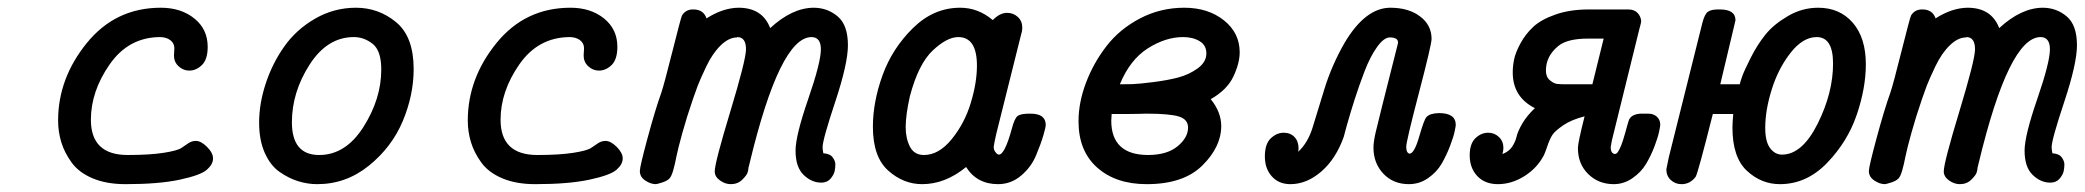

<svg xmlns="http://www.w3.org/2000/svg" viewBox="-20 -468 5342 492"><path d="M128.9 -159.2Q128.9 -267.1 202.4 -357.7Q275.9 -448.2 392.1 -448.2Q443.8 -448.2 478 -420.7Q512.2 -393.1 512.2 -348.1Q512.2 -315.9 497.6 -301.5Q482.9 -287.1 464.8 -287.1Q449.7 -287.1 437.7 -298.1Q425.8 -309.1 425.8 -325.2Q425.8 -329.1 426.3 -335Q426.8 -340.8 426.8 -344.2Q426.8 -357.4 416.3 -365.2Q405.8 -373 389.2 -373Q309.1 -372.1 261 -303Q212.9 -233.9 212.9 -161.1Q212.9 -71.3 306.2 -70.8Q363.3 -70.8 399.2 -76.4Q435.1 -82 445.1 -89.1Q455.1 -96.2 463.6 -101.6Q472.2 -106.9 481.9 -106.9Q495.1 -106.9 510.5 -91.6Q525.9 -76.2 525.9 -62Q525.9 -46.9 510 -33Q494.1 -19 440.7 -7.6Q387.2 3.9 301.8 3.9Q252.9 3.9 217.5 -11Q182.1 -25.9 163.6 -51.5Q145 -77.1 137 -103.8Q128.9 -130.4 128.9 -159.2Z M644 -153.8Q644 -202.6 660.9 -253.9Q677.7 -305.2 708.3 -348.6Q738.8 -392.1 787.4 -420.2Q835.9 -448.2 892.1 -448.2Q950.2 -448.2 995.1 -411.1Q1040 -374 1040 -291Q1040 -224.1 1012 -157.5Q983.9 -90.8 925.3 -43.5Q866.7 3.9 793 3.9Q768.1 3.9 743.9 -3.7Q719.7 -11.2 696.3 -27.6Q672.9 -43.9 658.4 -76.4Q644 -108.9 644 -153.8ZM728 -154.8Q728 -70.8 797.9 -70.8Q865.7 -70.8 911.4 -142.8Q957 -214.8 957 -290Q957 -337.9 935.1 -355.5Q913.1 -373 886.7 -373Q818.8 -373 773.4 -302.5Q728 -231.9 728 -154.8Z M1178.7 -159.2Q1178.7 -267.1 1252.2 -357.7Q1325.7 -448.2 1441.9 -448.2Q1493.7 -448.2 1527.8 -420.7Q1562 -393.1 1562 -348.1Q1562 -315.9 1547.4 -301.5Q1532.7 -287.1 1514.6 -287.1Q1499.5 -287.1 1487.5 -298.1Q1475.6 -309.1 1475.6 -325.2Q1475.6 -329.1 1476.1 -335Q1476.6 -340.8 1476.6 -344.2Q1476.6 -357.4 1466.1 -365.2Q1455.6 -373 1439 -373Q1358.9 -372.1 1310.8 -303Q1262.7 -233.9 1262.7 -161.1Q1262.7 -71.3 1356 -70.8Q1413.1 -70.8 1449 -76.4Q1484.9 -82 1494.9 -89.1Q1504.9 -96.2 1513.4 -101.6Q1522 -106.9 1531.7 -106.9Q1544.9 -106.9 1560.3 -91.6Q1575.7 -76.2 1575.7 -62Q1575.7 -46.9 1559.8 -33Q1543.9 -19 1490.5 -7.6Q1437 3.9 1351.6 3.9Q1302.7 3.9 1267.3 -11Q1231.9 -25.9 1213.4 -51.5Q1194.8 -77.1 1186.8 -103.8Q1178.7 -130.4 1178.7 -159.2Z M1619.6 -29.8Q1619.6 -41 1639.2 -113.5Q1658.7 -186 1674.8 -231Q1681.6 -251 1703.1 -336.4Q1724.6 -421.9 1727.5 -428.2Q1737.3 -444.3 1756.8 -443.8Q1782.7 -443.8 1790.5 -420.9Q1832.5 -447.8 1872.6 -448.2Q1933.6 -448.2 1953.6 -396Q2009.8 -447.8 2064.9 -448.2Q2100.1 -448.2 2126.5 -426Q2152.8 -403.8 2152.8 -352.1Q2152.8 -305.2 2120.4 -207.5Q2087.9 -109.9 2087.9 -90.8Q2087.9 -85 2089.8 -75.2Q2106.9 -74.2 2113.8 -64.7Q2120.6 -55.2 2120.6 -46.9Q2120.6 -38.1 2118.7 -29.1Q2116.7 -20 2108.2 -10Q2099.6 0 2084.5 0Q2059.6 0 2039.1 -20Q2018.6 -40 2018.6 -82Q2018.6 -120.1 2051 -214.1Q2083.5 -308.1 2083.5 -341.8Q2083.5 -372.6 2059.6 -373Q1978.5 -373 1900.9 -49.8Q1898.9 -41 1897.9 -38.1Q1897.9 -33.2 1895.8 -26.1Q1893.6 -19 1882.1 -7.6Q1870.6 3.9 1852.5 3.9Q1838.4 3.9 1825 -5.6Q1811.5 -15.1 1811.5 -28.8Q1811.5 -50.8 1851.6 -182.9Q1891.6 -314.9 1891.6 -341.8Q1891.6 -372.6 1869.6 -373L1868.7 -372.1Q1847.7 -372.1 1826.7 -351.6Q1805.7 -331.1 1789.8 -297.6Q1773.9 -264.2 1767.8 -248Q1761.7 -231.9 1755.9 -214.8Q1739.7 -168 1728.3 -126.5Q1716.8 -85 1713.1 -65.9Q1709.5 -46.9 1705.1 -31.5Q1700.7 -16.1 1695.3 -10.5Q1689.9 -4.9 1678.7 -1Q1663.6 3.9 1660.6 3.9Q1647.5 3.9 1633.5 -5.4Q1619.6 -14.6 1619.6 -29.8Z M2216.8 -143.1Q2216.8 -207 2241.7 -275.6Q2266.6 -344.2 2319.6 -396.2Q2372.6 -448.2 2440.4 -448.2Q2486.3 -448.2 2523.4 -417H2524.4Q2542.5 -435.1 2560.5 -435.1Q2576.7 -435.1 2588.1 -424.6Q2599.6 -414.1 2599.6 -397Q2599.6 -388.2 2595.7 -376L2532.7 -124Q2526.9 -98.1 2526.4 -91.8Q2526.4 -85 2529.5 -80.1Q2532.7 -75.2 2535.2 -73.5Q2537.6 -71.8 2539.6 -71.8Q2554.7 -71.8 2572.8 -138.2Q2579.6 -164.1 2587.2 -170.4Q2594.7 -176.8 2618.7 -176.8H2620.6Q2659.7 -176.8 2659.7 -147.9Q2659.7 -142.1 2653.6 -121.1Q2647.5 -100.1 2635 -70.1Q2622.6 -40 2596.7 -18.1Q2570.8 3.9 2537.6 3.9Q2483.4 3.9 2455.6 -40Q2402.3 3.9 2342.8 3.9Q2294.9 3.9 2255.9 -31Q2216.8 -65.9 2216.8 -143.1ZM2300.8 -142.1Q2300.8 -113.3 2311.8 -92Q2322.8 -70.8 2347.7 -70.8Q2385.7 -70.8 2418.7 -111.3Q2451.7 -151.9 2467.5 -203.9Q2483.4 -255.9 2483.4 -299.8Q2483.4 -373 2435.5 -373Q2406.7 -373 2370.1 -338.6Q2333.5 -304.2 2311.5 -221.2Q2300.8 -172.9 2300.8 -142.1Z M2743.7 -157.2Q2743.7 -205.1 2762.7 -255.6Q2781.7 -306.2 2815.2 -349.6Q2848.6 -393.1 2901.1 -420.7Q2953.6 -448.2 3014.6 -448.2Q3075.7 -448.2 3116.2 -416Q3156.7 -383.8 3156.7 -334Q3156.7 -306.2 3140.6 -272Q3124.5 -237.8 3082.5 -213.9Q3109.4 -180.7 3109.4 -145Q3109.4 -91.8 3061 -43.9Q3012.7 3.9 2918.5 3.9Q2839.4 3.9 2791.5 -38.6Q2743.7 -81.1 2743.7 -157.2ZM2827.6 -159.2Q2827.6 -71.3 2921.4 -70.8Q2970.2 -70.8 2997.3 -93Q3024.4 -115.2 3024.4 -141.1Q3024.4 -162.1 3001 -169.4Q2977.5 -176.8 2916.5 -176.8Q2913.6 -176.8 2901.1 -176.3Q2888.7 -175.8 2863.3 -175.8H2828.6Q2828.6 -172.9 2828.1 -167Q2827.6 -161.1 2827.6 -159.2ZM2849.6 -252H2850.6Q2863.8 -252 2881.1 -252.4Q2898.4 -252.9 2935.1 -257.6Q2971.7 -262.2 2999.5 -269.5Q3027.3 -276.9 3049.3 -293Q3071.3 -309.1 3071.3 -331.1Q3071.3 -352.1 3054 -362.5Q3036.6 -373 3011.7 -373Q2966.8 -373 2921.1 -344Q2875.5 -314.9 2849.6 -252Z M3221.2 -66.9Q3221.2 -99.1 3236.3 -113.5Q3251.5 -127.9 3269.5 -127.9Q3286.6 -127.9 3297.1 -116.9Q3307.6 -106 3307.6 -86.9Q3307.6 -85.9 3307.1 -83Q3306.6 -80.1 3306.6 -79.1Q3331.5 -102.1 3343.5 -141.1Q3355.5 -180.2 3374 -240.5Q3392.6 -300.8 3425.3 -357.9Q3478.5 -447.8 3542.5 -448.2Q3589.4 -448.2 3618.9 -426Q3648.4 -403.8 3648.4 -368.2Q3648.4 -354 3616 -230Q3583.5 -106 3583.5 -91.8Q3583.5 -75.7 3592.3 -74.2Q3604.5 -75.2 3616.9 -118.7Q3629.4 -162.1 3635.3 -168Q3644 -177.7 3667.5 -178.2Q3710.4 -178.2 3710.4 -147.9Q3710.4 -145 3707.5 -131.1Q3704.6 -117.2 3695.6 -93.5Q3686.5 -69.8 3674.1 -48.3Q3661.6 -26.9 3639.4 -11.5Q3617.2 3.9 3590.3 3.9Q3550.3 3.9 3524.9 -22.9Q3499.5 -49.8 3499.5 -89.8Q3499.5 -104 3504.9 -127.9Q3510.3 -151.9 3561.5 -354Q3561.5 -355 3562 -356.4Q3562.5 -357.9 3562.5 -358.9Q3562.5 -372.1 3541.5 -372.1Q3526.4 -372.1 3508.8 -347.7Q3491.2 -323.2 3476.8 -285.6Q3462.4 -248 3451.4 -213.6Q3440.4 -179.2 3431.6 -147.9L3423.3 -117.2Q3403.3 -61 3366 -28.6Q3328.6 3.9 3286.6 3.9Q3256.8 3.9 3239 -16.1Q3221.2 -36.1 3221.2 -66.9Z M3746.1 -69.8Q3746.1 -99.6 3760.7 -113.8Q3775.4 -127.9 3793.5 -127.9Q3809.6 -127.9 3821 -116.9Q3832.5 -106 3832.5 -88.9Q3832.5 -83 3830.1 -73.2Q3847.2 -80.1 3855.2 -92.5Q3863.3 -105 3866.2 -117.9Q3869.1 -130.9 3880.6 -150.9Q3892.1 -170.9 3913.1 -190.9Q3856 -219.7 3856.4 -283.2Q3856.4 -298.3 3859.9 -315.7Q3863.3 -333 3876.2 -356.9Q3889.2 -380.9 3909.2 -399.4Q3929.2 -418 3966.3 -430.9Q4003.4 -443.8 4051.3 -443.8H4152.3Q4167.5 -443.8 4175.8 -435.3Q4184.1 -426.8 4185.5 -415Q4185.5 -409.2 4181.2 -395L4110.4 -107.9Q4107.4 -92.8 4107.4 -90.8Q4107.4 -78.6 4113.8 -74.7Q4120.1 -70.8 4125.5 -78.1Q4134.3 -90.3 4143.8 -124.8Q4153.3 -159.2 4154.3 -161.1Q4162.1 -177.2 4189.5 -176.8H4203.1Q4217.3 -176.8 4225.8 -168.9Q4234.4 -161.1 4234.4 -147.9Q4234.4 -145 4231.4 -130.6Q4228.5 -116.2 4219.5 -92.5Q4210.4 -68.8 4198 -47.9Q4185.5 -26.9 4163.3 -11.5Q4141.1 3.9 4115.2 3.9Q4076.2 3.9 4049.8 -22Q4023.4 -47.9 4023.4 -88.9Q4023.4 -102.1 4040.5 -169.9Q4006.3 -161.1 3985.8 -147Q3965.3 -132.8 3958.7 -123.3Q3952.1 -113.8 3945.8 -95.5Q3939.5 -77.1 3936.5 -70.8Q3919.4 -37.6 3886.5 -16.8Q3853.5 3.9 3818.4 3.9Q3785.2 3.9 3765.6 -16.8Q3746.1 -37.6 3746.1 -69.8ZM3941.4 -287.1Q3941.4 -271 3951.4 -262.5Q3961.4 -253.9 3970.5 -252.9Q3979.5 -252 3994.1 -252H4060.5L4089.4 -369.1H4049.3Q3996.1 -369.1 3973.1 -350.1Q3941.4 -324.2 3941.4 -287.1Z M4250 -34.2Q4250 -35.2 4256.3 -64.9L4342.3 -409.2Q4348.1 -432.1 4356.7 -438Q4365.2 -443.8 4382.3 -443.8H4387.2Q4427.2 -443.8 4427.2 -416L4388.2 -252H4438Q4439.9 -259.8 4444.6 -272.9Q4449.2 -286.1 4466.3 -320.1Q4483.4 -354 4504.4 -379.9Q4525.4 -405.8 4561.8 -427Q4598.1 -448.2 4639.2 -448.2Q4694.3 -448.2 4727.8 -409.7Q4761.2 -371.1 4761.2 -303.2Q4761.2 -242.2 4737.8 -173.6Q4714.4 -105 4661.9 -50.5Q4609.4 3.9 4541 3.9Q4493.2 3.9 4456.3 -30.5Q4419.4 -64.9 4419.4 -141.1Q4419.4 -152.3 4421.4 -175.8H4369.1Q4331.1 -24.9 4325.2 -15.1Q4311 3.9 4289.1 3.9Q4272.9 3.9 4261.5 -6.6Q4250 -17.1 4250 -34.2ZM4503.4 -140.1Q4503.4 -105 4515.9 -88.4Q4528.3 -71.8 4546.4 -71.8Q4598.1 -71.8 4637.7 -150.9Q4677.2 -230 4677.2 -305.2Q4677.2 -373 4635.3 -373Q4600.1 -373 4568.6 -333Q4537.1 -293 4520.3 -239.5Q4503.4 -186 4503.4 -140.1Z M4769 -29.8Q4769 -41 4788.6 -113.5Q4808.1 -186 4824.2 -231Q4831.1 -251 4852.5 -336.4Q4874 -421.9 4877 -428.2Q4886.7 -444.3 4906.2 -443.8Q4932.1 -443.8 4939.9 -420.9Q4981.9 -447.8 5022 -448.2Q5083 -448.2 5103 -396Q5159.2 -447.8 5214.4 -448.2Q5249.5 -448.2 5275.9 -426Q5302.2 -403.8 5302.2 -352.1Q5302.2 -305.2 5269.8 -207.5Q5237.3 -109.9 5237.3 -90.8Q5237.3 -85 5239.3 -75.2Q5256.3 -74.2 5263.2 -64.7Q5270 -55.2 5270 -46.9Q5270 -38.1 5268.1 -29.1Q5266.1 -20 5257.6 -10Q5249 0 5233.9 0Q5209 0 5188.5 -20Q5168 -40 5168 -82Q5168 -120.1 5200.4 -214.1Q5232.9 -308.1 5232.9 -341.8Q5232.9 -372.6 5209 -373Q5127.9 -373 5050.3 -49.8Q5048.3 -41 5047.4 -38.1Q5047.4 -33.2 5045.2 -26.1Q5043 -19 5031.5 -7.6Q5020 3.9 5002 3.9Q4987.8 3.9 4974.4 -5.6Q4960.9 -15.1 4960.9 -28.8Q4960.9 -50.8 5001 -182.9Q5041 -314.9 5041 -341.8Q5041 -372.6 5019 -373L5018.1 -372.1Q4997.1 -372.1 4976.1 -351.6Q4955.1 -331.1 4939.2 -297.6Q4923.3 -264.2 4917.2 -248Q4911.1 -231.9 4905.3 -214.8Q4889.2 -168 4877.7 -126.5Q4866.2 -85 4862.5 -65.9Q4858.9 -46.9 4854.5 -31.5Q4850.1 -16.1 4844.7 -10.5Q4839.4 -4.9 4828.1 -1Q4813 3.9 4810.1 3.9Q4796.9 3.9 4783 -5.4Q4769 -14.6 4769 -29.8Z"/></svg>

Font: CMU Typewriter Text
Style: BoldItalic
Weight: 700
Italic angle: -14.04°
Version: Version 0.7.0